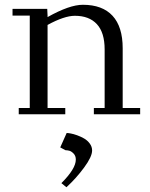

<svg xmlns="http://www.w3.org/2000/svg" viewBox="-20 -476 624 800"><path d="M32.2 -411.1V-439H176.8L178.2 -411.1V-404.8Q269.5 -456.1 325.2 -456.1Q406.7 -456.1 449 -410.2Q491.2 -364.3 491.2 -274.9V-25.9H564V0H371.1V-25.9H416V-270Q416 -340.3 383.8 -375.2Q351.6 -410.2 292 -410.2Q248 -410.2 178.2 -372.1V-25.9H252V0H58.1V-25.9H104V-411.1ZM231 138.2 257.8 78.1Q263.2 78.1 274.4 80.1Q285.6 82 301.3 87.6Q316.9 93.3 330.6 101.1Q344.2 108.9 354 122.1Q363.8 135.3 363.8 150.9Q363.8 176.8 330.6 221.9Q297.4 267.1 256.8 304.2L235.8 287.1Q295.9 227.1 295.9 189Q295.9 173.3 286.6 163.8Q277.3 154.3 268.8 152.1Q260.3 149.9 252.9 149.9Z"/></svg>

Font: Dehuti
Style: Book
Weight: 400
Version: Version 1.2